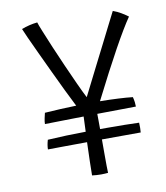

<svg xmlns="http://www.w3.org/2000/svg" viewBox="-77 -724 686 794"><g transform="rotate(-10 266.0 -327.5)"><path d="M91 -240Q91 -250 94 -264.2Q97 -278.5 99 -286Q135 -288.5 165.8 -290Q196.5 -291.5 231.5 -292.5Q216.5 -322 196.5 -363Q176.5 -404 155.5 -449Q134.5 -494 115.2 -534.8Q96 -575.5 82.8 -604.8Q69.5 -634 66 -643.5Q99 -656 132.5 -659.5Q135.5 -649 147.8 -619Q160 -589 177.2 -548Q194.5 -507 213.8 -463.5Q233 -420 250.5 -381.8Q268 -343.5 280.5 -319.5Q288 -334 304.2 -366.5Q320.5 -399 341.5 -440.5Q362.5 -482 383.8 -524Q405 -566 422.2 -600.2Q439.5 -634.5 448.5 -652Q467 -645.5 483 -635.8Q499 -626 510.5 -617.5Q453.5 -535 331.5 -293.5Q372.5 -293 408 -291.2Q443.5 -289.5 468.5 -286.5Q471.5 -275 472.8 -264.5Q474 -254 474 -246Q458 -246 412.2 -245.2Q366.5 -244.5 311.5 -244Q311.5 -232 311.8 -215Q312 -198 312 -180Q327 -180 344 -180Q420 -180 475.5 -178Q476 -166.5 476 -155.8Q476 -145 475 -137Q458.5 -137 412.8 -136.8Q367 -136.5 312 -136.5Q312 -130.5 312 -126Q312 -103.5 312 -76.2Q312 -49 312.2 -26.2Q312.5 -3.5 313 4Q307.5 4.5 299.8 5Q292 5.5 284 5.5Q265 5.5 246 3Q246 -16.5 247 -54.5Q248 -92.5 249.5 -136Q193.5 -135.5 147 -135.2Q100.5 -135 85 -134.5Q85 -152 91.5 -174Q131.5 -176.5 169.8 -177.8Q208 -179 251.5 -179.5Q252.5 -213 254 -243Q200.5 -242 155.2 -241.2Q110 -240.5 91 -240Z"/></g></svg>

Font: Grandstander ExtraLight
Style: Regular
Weight: 200
Designer: Tyler Finck
Foundry: Etcetera Type Co
Version: Version 1.200; ttfautohint (v1.8.3)